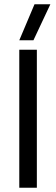

<svg xmlns="http://www.w3.org/2000/svg" viewBox="-20 -876 262 896"><path d="M70 -688H136L215 -856H141ZM70 0H152V-644H70Z"/></svg>

Font: Kanit Light
Style: Regular
Weight: 300
Designer: Katatrad Team
Foundry: CadsonDemak
Version: Version 1.000;PS 001.000;hotconv 1.0.88;makeotf.lib2.5.64775